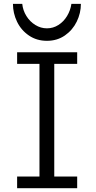

<svg xmlns="http://www.w3.org/2000/svg" viewBox="-20 -987 505 1007"><path d="M384.8 -712.9V-651.9H264.6V-61H384.8V0H69.8V-61H187V-651.9H69.8V-712.9ZM226.1 -772.9Q172.4 -772.9 131.6 -800.8Q90.8 -828.6 69.3 -873.3Q47.9 -918 47.9 -966.8H96.7Q100.1 -932.6 118.4 -903.1Q136.7 -873.5 165.3 -856Q193.8 -838.4 226.1 -838.4Q258.8 -838.4 286.4 -856Q314 -873.5 331.8 -903.1Q349.6 -932.6 354.5 -966.8H404.3Q404.3 -918.5 382.6 -873.8Q360.8 -829.1 320.3 -801Q279.8 -772.9 226.1 -772.9Z"/></svg>

Font: Lesson One Light
Style: Regular
Weight: 300
Designer: But Ko, Victor Gaultney, Annie Olsen, Julie Remington, Don Collingsworth, Eric Hays, Becca Hirsbrunner
Version: Version 1.100